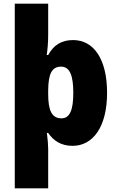

<svg xmlns="http://www.w3.org/2000/svg" viewBox="-20 -780 639 1040"><path d="M560 -277C560 -461 487 -563 376 -563C312 -563 270 -535 241 -482H233C237 -508 241 -545 241 -593V-760H60V240H241V26C241 5 238 -29 234 -60H241C269 -18 311 10 373 10C483 10 560 -92 560 -277ZM377 -277C377 -186 359 -139 313 -139C260 -139 241 -183 241 -271V-291C242 -379 260 -419 311 -419C358 -419 377 -371 377 -277Z"/></svg>

Font: Noto Sans Devanagari UI SemiCondensed Black
Style: Regular
Weight: 900
Width: 4
Designer: Jelle Bosma - Monotype Design Team
Foundry: Monotype Imaging Inc.
Version: Version 2.004